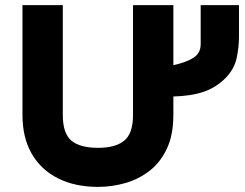

<svg xmlns="http://www.w3.org/2000/svg" viewBox="-20 -720 961 752"><path d="M364 12Q274.5 12 207.8 -21.2Q141 -54.5 104.5 -117.5Q68 -180.5 68 -270V-700H226V-270Q226 -197.5 259.5 -169.2Q293 -141 364 -141Q431.5 -141 466.2 -168.8Q501 -196.5 501 -270V-700H659V-270Q659 -191.5 633.5 -137.5Q608 -83.5 565.2 -50.5Q522.5 -17.5 470 -2.8Q417.5 12 364 12ZM656 -342V-464Q709.5 -475.5 737.8 -493.8Q766 -512 766 -547V-700H916V-577Q916 -533.5 906.5 -491.2Q897 -449 864 -415Q826 -376.5 776.2 -360Q726.5 -343.5 656 -342Z"/></svg>

Font: Overpass Black
Style: Regular
Weight: 900
Designer: Delve Withrington, Dave Bailey, Thomas Jockin
Foundry: Delve Fonts LLC
Version: Version 4.000; ttfautohint (v1.8.3)